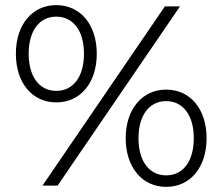

<svg xmlns="http://www.w3.org/2000/svg" viewBox="-20 -725 869 750"><path d="M200 -325C293 -325 358 -400 358 -515C358 -630 293 -705 200 -705C106 -705 42 -629 42 -515C42 -401 106 -325 200 -325ZM146 0H205L683 -700H624ZM200 -370C134 -370 92 -425 92 -515C92 -605 134 -660 200 -660C265 -660 308 -606 308 -515C308 -424 265 -370 200 -370ZM629 5C723 5 787 -71 787 -185C787 -299 723 -375 629 -375C536 -375 471 -299 471 -185C471 -71 536 5 629 5ZM629 -40C564 -40 521 -94 521 -185C521 -276 564 -330 629 -330C695 -330 737 -275 737 -185C737 -95 695 -40 629 -40Z"/></svg>

Font: Montserrat Lite
Style: Regular
Weight: 400
Designer: Julieta Ulanovsky
Foundry: Julieta Ulanovsky
Version: Version 7.200;PS 007.200;hotconv 1.0.88;makeotf.lib2.5.64775